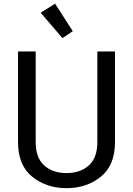

<svg xmlns="http://www.w3.org/2000/svg" viewBox="-20 -984 706 1019"><path d="M75.7 -229.5Q75.7 -107.4 150.6 -46.4Q225.6 14.6 333 14.6Q440.4 14.6 515.4 -46.4Q590.3 -107.4 590.3 -229.5V-710.9H496.6V-229.5Q496.6 -146.5 451.4 -106Q406.2 -65.4 333 -65.4Q259.8 -65.4 214.6 -106Q169.4 -146.5 169.4 -229.5V-710.9H75.7ZM311.5 -781.7 366.2 -818.4 272.5 -964.4 195.8 -916.5Z"/></svg>

Font: Roboto Flex
Style: Regular
Weight: 400
Designer: Berlow after Robertson
Foundry: Google
Version: Version 3.200;gftools[0.9.32]